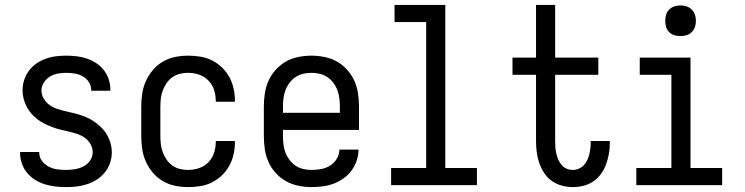

<svg xmlns="http://www.w3.org/2000/svg" viewBox="-20 -755 3040 783"><path d="M249 8Q227 8 205.5 5.5Q184 3 163 -3.5Q142 -10 123.5 -21.5Q105 -33 91 -49.5Q77 -66 69.5 -87Q62 -108 62 -130V-135H140V-132Q140 -114 151 -99Q162 -84 178.5 -75.5Q195 -67 213 -64.5Q231 -62 249 -62Q267 -62 285.5 -65Q304 -68 320.5 -76.5Q337 -85 347.5 -100.5Q358 -116 358 -134Q358 -152 349 -167.5Q340 -183 326 -193Q312 -203 295.5 -208.5Q279 -214 262 -218Q245 -222 228 -226Q211 -230 195 -236Q179 -242 163.5 -249.5Q148 -257 134 -267.5Q120 -278 108.5 -291Q97 -304 89 -319.5Q81 -335 76.5 -352Q72 -369 72 -386Q72 -408 78.5 -428.5Q85 -449 98 -466.5Q111 -484 128.5 -496Q146 -508 166.5 -515.5Q187 -523 208.5 -525.5Q230 -528 251 -528Q272 -528 293 -525.5Q314 -523 334.5 -516Q355 -509 372.5 -497.5Q390 -486 403 -469.5Q416 -453 423 -432.5Q430 -412 430 -391V-385H352V-388Q352 -405 342.5 -420Q333 -435 318 -443.5Q303 -452 285.5 -455Q268 -458 251 -458Q234 -458 216.5 -455Q199 -452 184 -443Q169 -434 159 -418.5Q149 -403 149 -386Q149 -369 158 -353.5Q167 -338 181 -327.5Q195 -317 211.5 -311.5Q228 -306 245 -302Q262 -298 279 -294Q296 -290 312.5 -284.5Q329 -279 344.5 -271Q360 -263 373.5 -252.5Q387 -242 399 -229Q411 -216 419 -200.5Q427 -185 431.5 -168.5Q436 -152 436 -134Q436 -112 429 -91Q422 -70 408 -52.5Q394 -35 375.5 -23Q357 -11 336 -4Q315 3 293 5.5Q271 8 249 8Z M747 8Q720 8 693.5 2.5Q667 -3 644 -16.5Q621 -30 603.5 -50.5Q586 -71 575 -95.5Q564 -120 560 -146.5Q556 -173 556 -200V-320Q556 -347 560 -373.5Q564 -400 575 -424.5Q586 -449 603.5 -469.5Q621 -490 644 -503.5Q667 -517 693.5 -522.5Q720 -528 747 -528Q772 -528 797 -524Q822 -520 844 -509Q866 -498 884.5 -480.5Q903 -463 915 -441Q927 -419 932.5 -394.5Q938 -370 938 -345V-340H860V-343Q860 -366 853 -388Q846 -410 830 -426.5Q814 -443 792 -450.5Q770 -458 747 -458Q730 -458 713.5 -454Q697 -450 683 -440Q669 -430 659.5 -416Q650 -402 644 -386.5Q638 -371 636 -354Q634 -337 634 -320V-200Q634 -183 636 -166Q638 -149 644 -133.5Q650 -118 659.5 -104Q669 -90 683 -80Q697 -70 713.5 -66Q730 -62 747 -62Q770 -62 792 -69.5Q814 -77 830 -93.5Q846 -110 853 -132Q860 -154 860 -177V-180H938V-175Q938 -150 932.5 -125.5Q927 -101 915 -79Q903 -57 884.5 -39.5Q866 -22 844 -11Q822 0 797 4Q772 8 747 8Z M1250 8Q1223 8 1196.5 2.5Q1170 -3 1146.5 -16Q1123 -29 1104.5 -49.5Q1086 -70 1075 -94.5Q1064 -119 1060 -146Q1056 -173 1056 -200V-320Q1056 -347 1060 -374Q1064 -401 1075 -425.5Q1086 -450 1104.5 -470.5Q1123 -491 1146 -504Q1169 -517 1196 -522.5Q1223 -528 1250 -528Q1277 -528 1304 -522.5Q1331 -517 1354 -504Q1377 -491 1395.5 -470.5Q1414 -450 1425 -425.5Q1436 -401 1440 -374Q1444 -347 1444 -320V-225H1134V-200Q1134 -183 1136 -166Q1138 -149 1144 -133Q1150 -117 1160.5 -103Q1171 -89 1185 -79.5Q1199 -70 1216 -66Q1233 -62 1250 -62Q1270 -62 1289.5 -65.5Q1309 -69 1326 -79.5Q1343 -90 1353.5 -107.5Q1364 -125 1364 -145H1442Q1442 -122 1434.5 -100Q1427 -78 1413.5 -59.5Q1400 -41 1381 -27.5Q1362 -14 1340.5 -6Q1319 2 1296 5Q1273 8 1250 8ZM1366 -295V-320Q1366 -337 1364 -354Q1362 -371 1356 -387Q1350 -403 1339.5 -417Q1329 -431 1315 -440.5Q1301 -450 1284 -454Q1267 -458 1250 -458Q1233 -458 1216 -454Q1199 -450 1185 -440.5Q1171 -431 1160.5 -417Q1150 -403 1144 -387Q1138 -371 1136 -354Q1134 -337 1134 -320V-295Z M1575 0V-70H1718V-665H1589V-735H1796V-70H1925V0Z M2316 8Q2294 8 2271.5 2Q2249 -4 2230.5 -17Q2212 -30 2199.5 -49Q2187 -68 2179.5 -89.5Q2172 -111 2169 -133.5Q2166 -156 2166 -179V-450H2070V-520H2166V-735H2244V-520H2420V-450H2244V-179Q2244 -166 2245 -153Q2246 -140 2249 -127.5Q2252 -115 2257 -103.5Q2262 -92 2270.5 -82Q2279 -72 2291 -67Q2303 -62 2316 -62Q2329 -62 2340.5 -67Q2352 -72 2360.5 -81Q2369 -90 2374.5 -101.5Q2380 -113 2383 -125Q2386 -137 2387.5 -149.5Q2389 -162 2389 -174V-180H2467V-171Q2467 -149 2463 -127Q2459 -105 2451.5 -84.5Q2444 -64 2431 -46Q2418 -28 2400 -15.5Q2382 -3 2360 2.5Q2338 8 2316 8Z M2575 0V-70H2718V-450H2589V-520H2796V-70H2925V0ZM2755 -608Q2742 -608 2730 -611.5Q2718 -615 2709 -624Q2700 -633 2696.5 -645Q2693 -657 2693 -670Q2693 -683 2696.5 -695Q2700 -707 2709 -716Q2718 -725 2730 -729Q2742 -733 2755 -733Q2768 -733 2780 -729Q2792 -725 2801 -716Q2810 -707 2814 -695Q2818 -683 2818 -670Q2818 -657 2814 -645Q2810 -633 2801 -624Q2792 -615 2780 -611.5Q2768 -608 2755 -608Z"/></svg>

Font: Iosevka Term
Style: Regular
Weight: 400
Monospace: yes
Designer: Belleve Invis
Foundry: Belleve Invis
Version: Version 30.0.1